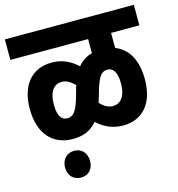

<svg xmlns="http://www.w3.org/2000/svg" viewBox="-115 -722 914 985"><g transform="rotate(-15 342.5 -229.0)"><path d="M0 -513H413V-438C386 -431 360 -416 337 -389C295 -427 254 -445 200 -445C97 -445 31 -372 31 -244C31 -104 107 -38 204 -38C251 -38 297 -48 335 -94C376 -57 419 -38 473 -38C576 -38 641 -111 641 -238C641 -343 601 -408 535 -433V-513H685V-622H0ZM382 -188 402 -256C421 -313 435 -336 468 -336C494 -336 517 -315 517 -251C517 -176 485 -148 448 -148C423 -148 402 -160 380 -183ZM156 -233C156 -307 187 -336 224 -336C249 -336 270 -324 293 -301L291 -295L272 -228C253 -169 237 -148 205 -148C178 -148 156 -168 156 -233ZM128 93C128 135 154 164 195 164C236 164 261 135 261 93C261 53 236 22 195 22C154 22 128 53 128 93Z"/></g></svg>

Font: Noto Sans Devanagari Condensed
Style: Bold
Weight: 700
Width: 3
Designer: Jelle Bosma - Monotype Design Team
Foundry: Monotype Imaging Inc.
Version: Version 2.004